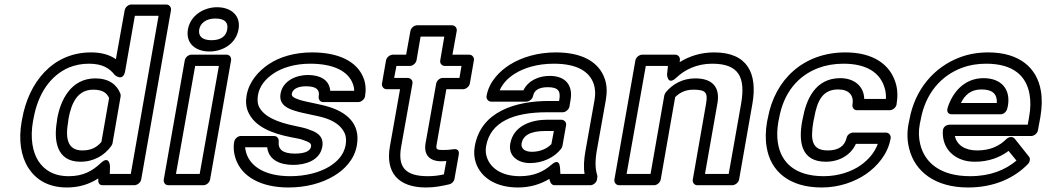

<svg xmlns="http://www.w3.org/2000/svg" viewBox="-20 -795 4632 850"><path d="M426 -73C390 -39 349 -15 285 -15C215 -15 175 -44 150 -82C124 -122 113 -184 126 -258L128 -268C148 -382 204 -461 285 -496C312 -507 341 -513 374 -513C433 -513 465 -493 488 -463C488 -463 525 -431 534 -480L577 -725H682L559 -25H466L467 -59C467 -59 465 -110 426 -73ZM435 25H575C586 25 602 15 605 0L737 -750C739 -761 731 -775 716 -775H561C550 -775 535 -765 532 -750L493 -533C466 -552 430 -563 383 -563C211 -563 106 -428 78 -268L76 -258C61 -174 73 -102 106 -51C137 -3 190 35 276 35C331 35 376 20 415 -5C414 12 417 25 435 25ZM513 -380C498 -420 462 -448 402 -448C293 -448 247 -350 233 -268L232 -258C218 -177 228 -79 336 -79C397 -79 443 -108 472 -148C475 -152 477 -156 478 -160L514 -368C515 -372 514 -376 513 -380ZM463 -361 429 -167C411 -145 386 -129 345 -129C280 -129 268 -180 282 -258L283 -268C297 -346 327 -398 393 -398C435 -398 453 -383 463 -361Z M864 -25H759L844 -503H949ZM881 25C892 25 907 15 910 0L1003 -528C1005 -539 998 -553 983 -553H827C816 -553 801 -543 798 -528L705 0C703 11 710 25 725 25ZM916 -617C874 -617 857 -636 862 -665C867 -692 892 -713 933 -713C976 -713 991 -695 986 -665C981 -635 959 -617 916 -617ZM907 -567C967 -567 1025 -602 1036 -665C1047 -728 1001 -763 941 -763C882 -763 823 -727 812 -665C801 -602 847 -567 907 -567Z M1278 -65C1328 -65 1396 -82 1407 -146C1416 -200 1369 -214 1344 -223C1328 -229 1307 -233 1284 -238C1206 -254 1145 -280 1125 -326C1120 -339 1119 -354 1122 -374C1129 -415 1156 -446 1190 -469C1228 -495 1285 -513 1353 -513C1458 -513 1522 -479 1542 -424C1546 -414 1548 -403 1548 -393H1442C1438 -443 1395 -463 1343 -463C1293 -463 1232 -439 1222 -380C1213 -329 1259 -313 1284 -305C1324 -292 1382 -284 1417 -273C1462 -259 1492 -236 1506 -205C1512 -191 1514 -174 1510 -152C1502 -109 1473 -79 1437 -57C1395 -32 1335 -15 1265 -15C1156 -15 1091 -56 1071 -115C1068 -124 1066 -135 1065 -143H1163C1169 -86 1221 -65 1278 -65ZM1286 -115C1231 -115 1210 -134 1214 -169C1215 -181 1207 -193 1193 -193H1046C1035 -193 1020 -183 1017 -168C1012 -142 1015 -117 1023 -93C1050 -12 1136 35 1257 35C1335 35 1405 16 1458 -16C1504 -43 1549 -88 1560 -152C1577 -250 1511 -298 1439 -321C1399 -334 1341 -342 1306 -353C1278 -362 1270 -370 1272 -380C1275 -398 1294 -413 1335 -413C1383 -413 1396 -396 1391 -368C1389 -357 1396 -343 1411 -343H1566C1577 -343 1593 -353 1596 -368C1601 -397 1599 -424 1590 -448C1561 -525 1476 -563 1362 -563C1286 -563 1218 -544 1167 -509C1125 -480 1083 -435 1072 -374C1067 -347 1069 -322 1078 -301C1107 -233 1186 -204 1266 -188C1289 -183 1307 -181 1320 -176C1352 -165 1359 -160 1357 -146C1354 -129 1335 -115 1286 -115Z M1874 -15C1773 -15 1740 -56 1756 -146L1806 -425C1809 -440 1796 -450 1785 -450H1725L1735 -503H1794C1809 -503 1822 -517 1824 -528L1842 -633H1947L1929 -528C1926 -513 1938 -503 1949 -503H2023L2014 -450H1940C1925 -450 1913 -436 1911 -425L1864 -161C1855 -109 1882 -81 1934 -81C1941 -81 1951 -82 1956 -82L1945 -23C1923 -18 1901 -15 1874 -15ZM1866 35C1906 35 1938 28 1969 21C1979 19 1990 9 1992 -3L2011 -110C2016 -139 1991 -135 1985 -134C1974 -132 1959 -131 1943 -131C1910 -131 1909 -134 1914 -161L1956 -400H2030C2041 -400 2057 -410 2060 -425L2078 -528C2080 -539 2072 -553 2057 -553H1983L2002 -658C2004 -669 1996 -683 1981 -683H1826C1815 -683 1800 -673 1797 -658L1778 -553H1719C1708 -553 1692 -543 1689 -528L1671 -425C1669 -414 1677 -400 1692 -400H1751L1706 -146C1686 -31 1743 35 1866 35Z M2572 -128C2565 -89 2563 -55 2568 -25H2461C2458 -40 2467 -106 2419 -64C2387 -36 2344 -15 2282 -15C2200 -15 2152 -51 2136 -97C2130 -113 2129 -129 2132 -148C2151 -257 2256 -298 2402 -298H2471C2486 -298 2499 -312 2501 -323L2506 -353C2517 -417 2484 -459 2414 -459C2367 -459 2319 -440 2297 -395H2192C2205 -425 2229 -450 2258 -468C2300 -495 2360 -513 2432 -513C2534 -513 2590 -479 2609 -422C2615 -403 2617 -379 2612 -352ZM2436 25H2594C2605 25 2620 15 2623 0L2624 -8C2625 -12 2625 -16 2624 -19C2615 -47 2614 -81 2622 -128L2662 -352C2668 -386 2667 -417 2658 -444C2632 -523 2554 -563 2441 -563C2361 -563 2290 -542 2236 -508C2192 -480 2145 -434 2134 -370C2132 -359 2140 -345 2155 -345H2310C2321 -345 2337 -355 2340 -370C2344 -393 2363 -409 2405 -409C2451 -409 2463 -392 2456 -353L2455 -348H2411C2263 -348 2109 -302 2082 -148C2077 -122 2079 -96 2087 -73C2110 -8 2176 35 2273 35C2328 35 2374 20 2412 -3C2415 9 2419 25 2436 25ZM2239 -159C2229 -103 2275 -73 2326 -73C2383 -73 2434 -98 2464 -136C2467 -140 2469 -145 2470 -149L2486 -240C2489 -255 2476 -265 2465 -265H2402C2333 -265 2253 -239 2239 -159ZM2289 -159C2295 -196 2329 -215 2393 -215H2432L2421 -157C2404 -139 2374 -123 2335 -123C2300 -123 2286 -140 2289 -159Z M3058 -448C3001 -448 2957 -422 2928 -387C2925 -383 2922 -377 2921 -373L2860 -25H2754L2839 -503H2937L2933 -465C2933 -465 2935 -414 2974 -451C3011 -486 3064 -513 3133 -513C3252 -513 3281 -452 3261 -336L3206 -25H3101L3156 -337C3169 -410 3133 -448 3058 -448ZM3049 -398C3105 -398 3114 -385 3106 -337L3047 0C3045 11 3052 25 3067 25H3222C3233 25 3249 15 3252 0L3311 -336C3334 -468 3291 -563 3142 -563C3083 -563 3033 -547 2989 -520L2990 -530C2991 -541 2983 -553 2969 -553H2823C2812 -553 2796 -543 2793 -528L2700 0C2698 11 2706 25 2721 25H2876C2887 25 2902 15 2905 0L2969 -365C2987 -383 3012 -398 3049 -398Z M3531 -257C3516 -173 3523 -79 3636 -79C3694 -79 3746 -107 3769 -158H3866C3851 -117 3823 -87 3791 -64C3752 -36 3693 -15 3627 -15C3499 -15 3438 -76 3424 -161C3419 -191 3420 -222 3426 -257L3429 -271C3449 -385 3513 -460 3603 -494C3635 -506 3672 -513 3714 -513C3821 -513 3877 -470 3896 -407C3901 -392 3903 -374 3902 -357H3806C3805 -413 3762 -449 3700 -449C3589 -449 3549 -354 3534 -271ZM3379 -271 3376 -257C3369 -217 3368 -179 3374 -144C3391 -38 3472 35 3618 35C3695 35 3764 10 3815 -25C3863 -59 3911 -112 3923 -183C3925 -194 3917 -208 3902 -208H3757C3745 -208 3731 -199 3728 -185C3720 -150 3694 -129 3645 -129C3574 -129 3567 -175 3581 -257L3584 -271C3598 -352 3623 -399 3691 -399C3739 -399 3761 -372 3754 -332C3752 -321 3759 -307 3774 -307H3919C3930 -307 3946 -317 3949 -332C3955 -367 3954 -399 3945 -428C3920 -511 3844 -563 3723 -563C3538 -563 3410 -444 3379 -271Z M4480 -84C4431 -43 4365 -15 4275 -15C4144 -15 4074 -74 4054 -156C4047 -184 4046 -214 4052 -246L4056 -265C4077 -382 4146 -460 4239 -495C4271 -507 4307 -513 4346 -513C4467 -513 4524 -458 4538 -377C4543 -348 4543 -315 4536 -278L4530 -243H4184C4174 -243 4155 -237 4154 -215C4151 -152 4185 -108 4236 -89C4254 -82 4274 -79 4297 -79C4356 -79 4407 -98 4445 -127ZM4207 -193H4546C4557 -193 4572 -203 4575 -218L4586 -278C4593 -320 4594 -358 4588 -393C4571 -494 4494 -563 4355 -563C4311 -563 4268 -556 4229 -541C4115 -498 4030 -399 4006 -265L4002 -246C3995 -208 3996 -171 4005 -137C4030 -36 4119 35 4266 35C4380 35 4470 -6 4531 -69C4539 -77 4543 -93 4535 -102L4473 -180C4461 -195 4443 -187 4435 -179C4405 -149 4364 -129 4306 -129C4250 -129 4216 -154 4207 -193ZM4442 -326C4455 -400 4413 -449 4334 -449C4246 -449 4195 -382 4175 -317C4172 -307 4172 -289 4194 -289H4410C4425 -289 4437 -303 4439 -314ZM4393 -339H4234C4252 -375 4278 -399 4325 -399C4376 -399 4395 -377 4393 -339Z"/></svg>

Font: Asimov
Style: WidOuIt
Weight: 500
Designer: Google
Version: Version 2.000980; 2014